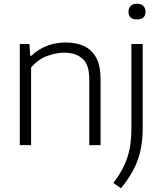

<svg xmlns="http://www.w3.org/2000/svg" viewBox="-20 -777 870 1028"><path d="M86 0V-541.5H137.5L142 -478H147Q223.5 -549.5 333.5 -549.5Q388.5 -549.5 430 -530.2Q471.5 -511 495 -468Q518.5 -425 518.5 -353.5V0H458V-352Q458 -431 421.8 -463Q385.5 -495 323 -495Q280.5 -495 231.8 -477Q183 -459 146.5 -415.5V0ZM627.5 231 587 202.5Q637.5 137.5 660.5 70Q683.5 2.5 683.5 -84V-541.5H744V-87.5Q744 7.5 716.5 82.2Q689 157 627.5 231ZM713.5 -673Q668 -673 668 -714.5Q668 -734 680 -745.5Q692 -757 713.5 -757Q735 -757 747 -745.5Q759 -734 759 -714.5Q759 -673 713.5 -673Z"/></svg>

Font: Encode Sans SemiExpanded SemiExpanded Light
Style: Regular
Weight: 300
Width: 6
Designer: Multiple Designers
Foundry: Impallari Type
Version: Version 3.000; ttfautohint (v1.8.3) -l 8 -r 50 -G 200 -x 14 